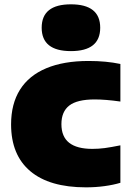

<svg xmlns="http://www.w3.org/2000/svg" viewBox="-20 -834 593 866"><path d="M30 -273Q30 -365.5 70.2 -429.5Q110.5 -493.5 188.8 -526.2Q267 -559 379.5 -559Q459.5 -559 523 -545.5V-376Q456.5 -385.5 407 -385.5Q328 -385.5 292.5 -358Q257 -330.5 257 -274Q257 -217.5 292 -190Q327 -162.5 396.5 -162.5Q425 -162.5 453 -166.2Q481 -170 523 -178.5V-9.5Q491.5 0 451.2 5.5Q411 11 367.5 11Q203 11 116.5 -62Q30 -135 30 -273ZM168 -709Q168 -814.5 300 -814.5Q432 -814.5 432 -709Q432 -603.5 300 -603.5Q168 -603.5 168 -709Z"/></svg>

Font: Encode Sans Semi Expanded Black
Style: Regular
Weight: 900
Width: 6
Designer: Multiple Designers
Foundry: Impallari Type
Version: Version 2.000